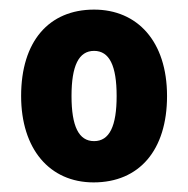

<svg xmlns="http://www.w3.org/2000/svg" viewBox="-20 -742 392 400"><path d="M328 -542C328 -656 266 -722 176 -722C82 -722 24 -656 24 -542C24 -432 83 -362 175 -362C270 -362 328 -429 328 -542ZM129 -542C129 -605 144 -636 176 -636C208 -636 223 -605 223 -542C223 -479 208 -448 176 -448C144 -448 129 -479 129 -542Z"/></svg>

Font: Noto Sans Myanmar UI Condensed ExtraBold
Style: Regular
Weight: 800
Width: 3
Designer: Monotype Design Team
Foundry: Monotype Imaging Inc.
Version: Version 2.103